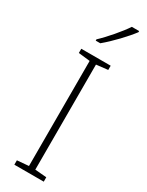

<svg xmlns="http://www.w3.org/2000/svg" viewBox="-245 -987 784 1024"><g transform="rotate(30 147.0 -475.0)"><path d="M277 -943V-950H232C204 -907 144 -837 102 -798V-790H130C182 -833 244 -899 277 -943ZM238 0V-27L167 -33V-680L238 -688V-714H57V-688L128 -680V-33L57 -27V0Z"/></g></svg>

Font: Noto Sans Gurmukhi ExtraLight
Style: Regular
Weight: 200
Designer: Jelle Bosma - Monotype Design Team
Foundry: Monotype Imaging Inc.
Version: Version 2.004